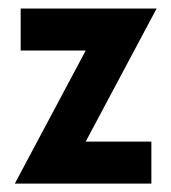

<svg xmlns="http://www.w3.org/2000/svg" viewBox="-20 -437 408 457"><path d="M15.3 0 184 -316.7H29.2V-416.7H352.8L184 -100H340.3V0Z"/></svg>

Font: co2trust
Style: Bold
Weight: 700
Designer: Kristian Moeller
Foundry: Dicotype
Version: Version 1.000